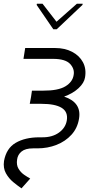

<svg xmlns="http://www.w3.org/2000/svg" viewBox="-73 -786 478 1030"><path d="M62.1 -528.4H223Q274.9 -528.4 313.9 -508Q353 -487.6 372 -452.1Q391 -416.5 383.2 -370.7Q378.6 -341.3 348.7 -313.2Q318.9 -285.2 271 -267.8Q365.8 -236.2 350.9 -149.1Q342.7 -98.7 310.4 -63.2Q278.1 -27.7 230.3 -8.9Q182.5 9.9 127.5 9.9H104Q63.2 9.9 42.6 26.8Q22 43.7 18.8 69.6Q14.2 99.1 26.3 119.1Q38.4 139.2 56.8 151.8Q75.3 164.4 89.1 171.9L42.3 224.4Q22 210.6 -2 190.9Q-25.9 171.2 -41.4 143.3Q-56.8 115.4 -51.5 77.8Q-39.1 9.6 11 -19.7Q61.1 -49 136.7 -49.4H153.4Q207.7 -49 243.4 -74.8Q279.1 -100.5 285.5 -140.6Q292.6 -186.1 257.6 -207.6Q222.7 -229 149.5 -229H86.6L93.4 -265.6L98.4 -299.7H158.7Q239 -299.4 277.7 -322.8Q316.4 -346.2 322.1 -383.5Q328.1 -415.8 303.3 -442.8Q278.4 -469.8 213.1 -470.2H52.9ZM155.2 -766 230.1 -669.4 339.5 -766H370.7L369.3 -759.6L231.2 -628.9H213.1L123.6 -759.6L125 -766Z"/></svg>

Font: Inter UI Extra Light
Style: Italic
Weight: 200
Italic angle: -9.39999°
Designer: Rasmus Andersson
Foundry: rsms
Version: 3.2;8d6f07862